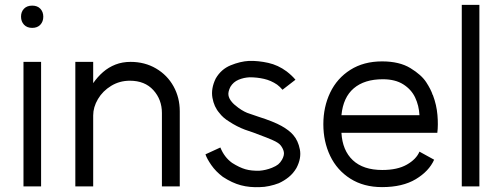

<svg xmlns="http://www.w3.org/2000/svg" viewBox="-20 -762 2044 785"><path d="M148 -509V0H76V-509ZM157 -693.7Q157 -674 145 -661Q133 -648 111.7 -648Q90.4 -648 78.2 -661Q66 -674.1 66 -694Q66 -714 78.2 -726.5Q90.4 -739 111.7 -739Q133 -739 145 -726.2Q157 -713.3 157 -693.7Z M511 -432Q469 -432 434.5 -411Q400 -390 380.5 -357Q361 -324 361 -290V0H288V-509H361V-422Q379 -448 401.5 -467.5Q424 -487 452 -498Q480 -509 514 -509Q572 -509 618 -482Q664 -455 689.5 -409Q715 -363 715 -307V0H642V-300Q642 -355 607 -393.5Q572 -432 511 -432Z M891 -39Q862 -61 844 -87Q826 -113 820 -131L881 -159Q897 -119 929 -96Q959 -77 983.5 -70Q1008 -63 1041 -64Q1067 -66 1092 -76Q1109 -83 1117.5 -90Q1126 -97 1133 -109Q1143 -127 1140.5 -140.5Q1138 -154 1128 -167Q1120 -178 1095 -189Q1083 -195 1016 -220L981 -232Q965 -238 948.5 -246.5Q932 -255 917 -265Q892 -280 877 -300Q855 -325 848.5 -362.5Q842 -400 862 -441Q884 -479 923 -495Q962 -511 998 -513Q1036 -514 1076.5 -505Q1117 -496 1152 -470Q1174 -453 1188 -436L1135 -395Q1125 -407 1113 -416Q1088 -433 1059.5 -439.5Q1031 -446 1001 -446Q977 -445 955.5 -436Q934 -427 922 -407Q912 -387 914 -373Q916 -359 928 -345Q936 -335 955 -321Q980 -303 1001 -297L1036 -285Q1099 -265 1131 -247Q1163 -229 1179 -210Q1199 -187 1206 -151Q1213 -115 1192 -75Q1179 -53 1160.5 -38Q1142 -23 1120 -13Q1102 -6 1081 -1.5Q1060 3 1043 3Q1001 5 965 -4.5Q929 -14 891 -39Z M1545 -438Q1470 -438 1426.5 -401Q1383 -364 1376 -291H1690H1695Q1693 -330 1677.5 -363Q1662 -396 1629 -417Q1596 -438 1545 -438ZM1768 -219H1376Q1380 -147 1422.5 -107Q1465 -67 1543 -67Q1605 -67 1643.5 -89Q1682 -111 1695 -142L1755 -109Q1734 -62 1680 -29.5Q1626 3 1542 3Q1467 3 1412.5 -31.5Q1358 -66 1330 -124.5Q1302 -183 1302 -254Q1302 -325 1330 -383.5Q1358 -442 1412.5 -476.5Q1467 -511 1542 -511Q1613 -511 1658 -483.5Q1703 -456 1722.5 -426Q1742 -396 1749 -374L1750 -373Q1765 -333 1768.5 -292Q1772 -251 1768 -219Z M1940 -742V0H1868V-742Z"/></svg>

Font: SUIT Variable
Style: Regular
Weight: 400
Designer: Sunn Youn; Korean Glyphs from Source Han Sans (Sandoll Communications; Soo-young Jang, Joo-yeon Kang)
Foundry: Sunn
Version: Version 1.150;FEAKit 1.0